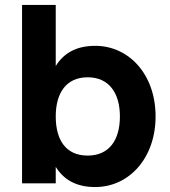

<svg xmlns="http://www.w3.org/2000/svg" viewBox="-20 -740 688 775"><path d="M69 0H205V-66.5C236.5 -15.5 287 15 364 15C502 15 608 -103 608 -270C608 -438 502 -555 364 -555C287 -555 236.5 -524.5 205 -473.5V-720H69ZM334 -428C421 -428 464 -363 464 -270C464 -174 420 -112 334 -112C245 -112 205 -176 205 -270C205 -367 249 -428 334 -428Z"/></svg>

Font: Vela Sans ExtBd
Style: Regular
Weight: 800
Designer: Principal design: Mikhail Sharanda - project Manrope.
Design modification: Ravid Balaliev
Foundry: Mikhail Sharanda
Version: Version 1.001